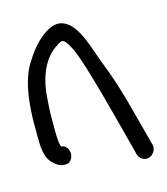

<svg xmlns="http://www.w3.org/2000/svg" viewBox="-89 -613 599 690"><g transform="rotate(-15 211.0 -267.5)"><path d="M43 -65C54 -55 66 -47 81 -47H88C102 -47 114 -62 114 -80C114 -98 102 -113 88 -113H87C82 -120 80 -145 80 -175V-238C81 -258 82 -278 84 -301C90 -380 121 -440 165 -467C182 -479 188 -483 199 -472C205 -466 212 -454 221 -436C230 -415 239 -389 248 -360C274 -274 287 -224 316 -114L341 -18C343 -9 349 0 357 4C382 19 411 -7 406 -33L380 -131C351 -243 335 -295 301 -382C282 -434 265 -494 231 -525C198 -553 170 -544 140 -525C111 -505 86 -477 65 -443C28 -391 17 -317 14 -238V-175C14 -136 14 -89 43 -65Z"/></g></svg>

Font: Stray Cat
Style: ExBdCn
Weight: 800
Version: Version 1.0